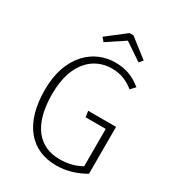

<svg xmlns="http://www.w3.org/2000/svg" viewBox="-211 -1008 1035 1139"><g transform="rotate(30 307.0 -438.0)"><path d="M230 -763 351 -843 470 -763 491 -788 364 -887H337L209 -788ZM351 -694C209 -694 70 -582 70 -345C70 -108 183 11 351 11C420 11 487 -9 546 -44V-365H355L361 -324H499V-68C455 -44 410 -31 351 -31C211 -31 120 -131 120 -345C120 -568 238 -653 351 -653C412 -653 456 -636 504 -598L533 -629C478 -673 428 -694 351 -694Z"/></g></svg>

Font: Fira Sans ExtraLight
Style: Regular
Weight: 200
Designer: bBox Type GmbH & Carrois Corporate GbR & Edenspiekermann AG
Foundry: bBox Type GmbH & Carrois Corporate GbR & Edenspiekermann AG
Version: Version 4.300;PS 004.300;hotconv 1.0.88;makeotf.lib2.5.64775